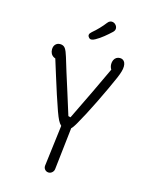

<svg xmlns="http://www.w3.org/2000/svg" viewBox="-139 -1038 897 1140"><g transform="rotate(15 310.0 -468.5)"><path d="M234.5 -347.5Q233.5 -351 232 -354Q218.5 -391.5 200.5 -446.8Q182.5 -502 165.5 -557Q147.5 -615 129.5 -672.5L153.5 -650Q137.5 -650 126 -656.5Q114.5 -663 108.8 -674Q103 -685 103 -699Q103 -719 114 -730.5Q125 -742 142 -742Q163 -742 173.8 -726.8Q184.5 -711.5 194.5 -677.5Q215.5 -606.5 257 -477Q284 -392.5 299.5 -341.5L313.5 -338Q358.5 -430 400.2 -517Q442 -604 483.5 -693.5L498.5 -660.5Q482.5 -660.5 473.8 -674.5Q465 -688.5 465 -706.5Q465 -719.5 470 -730.5Q475 -741.5 484.5 -747.8Q494 -754 506.5 -754Q517 -754 524.8 -749.2Q532.5 -744.5 537 -735Q541.5 -725.5 541.5 -711Q541.5 -696.5 536.2 -678.8Q531 -661 521 -637.5Q489 -564 442.5 -469.2Q396 -374.5 361.5 -315Q358.5 -309.5 355 -304Q346 -289 338.5 -280.5Q331 -272 322 -267.8Q313 -263.5 300.5 -263.5Q285.5 -263.5 273.8 -274.2Q262 -285 253 -303Q244 -321 234.5 -347.5ZM242 -21 275 -287.5Q276.5 -301 284.2 -309Q292 -317 306.5 -317Q317 -317 323.8 -312Q330.5 -307 333.2 -299.2Q336 -291.5 335 -283L305 -17Q303.5 -5 294 3.8Q284.5 12.5 272.5 12.5Q263 12.5 255.8 7.8Q248.5 3 244.8 -4.8Q241 -12.5 242 -21ZM336.5 -824Q360 -837 383.2 -855.8Q406.5 -874.5 426.5 -893.5Q438.5 -905 437.5 -918.2Q436.5 -931.5 426 -941Q420 -947 411.5 -949.2Q403 -951.5 394.2 -948.5Q385.5 -945.5 378 -935.5Q364.5 -917.5 344.5 -896.5Q324.5 -875.5 304.5 -859Q293 -849 291.5 -840.5Q290 -832 297 -824Q303.5 -815.5 313.5 -816Q323.5 -816.5 336.5 -824Z"/></g></svg>

Font: Monaspace Radon Var
Style: Regular
Weight: 400
Designer: Riley Cran and the Lettermatic Team
Version: Version 1.000 (Monaspace Radon Var)